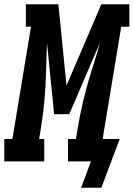

<svg xmlns="http://www.w3.org/2000/svg" viewBox="-58 -755 625 898"><path d="M321 123Q333 92 344.5 61.5Q356 31 367 0H260V-105H297L304 -147Q315 -215 331 -282.5Q347 -350 368 -417L383 -465Q390 -487 396.5 -509.5Q403 -532 409 -554L266 -221H195L162 -553Q161 -531 160 -509Q159 -487 159 -466L157 -416Q156 -349 149.5 -281.5Q143 -214 132 -147L125 -105H149V0H-38V-105H0L87 -630H63V-735H215L253 -355L416 -735H547V-630H509L422 -105H502L491 -76L416 123Z"/></svg>

Font: Iosevka Slab Extrabold Oblique
Style: Regular
Weight: 800
Italic angle: -9°
Monospace: yes
Designer: Belleve Invis
Foundry: Belleve Invis
Version: Version 11.1.1; ttfautohint (v1.8.3)